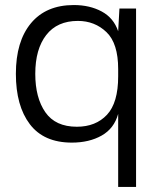

<svg xmlns="http://www.w3.org/2000/svg" viewBox="-20 -552 627 762"><path d="M449 190V-100Q433 -42 383.5 -14Q334 14 265 14Q154 14 98.5 -59Q43 -132 43 -259Q43 -388 103 -460Q163 -532 273 -532Q336 -532 383.5 -506.5Q431 -481 449 -428L454 -518H520V190ZM120 -259Q120 -164 160 -106.5Q200 -49 285 -49Q360 -49 404.5 -96.5Q449 -144 449 -249V-278Q449 -380 402.5 -424.5Q356 -469 289 -469Q207 -469 163.5 -413Q120 -357 120 -259Z"/></svg>

Font: Nacelle Light
Style: Regular
Weight: 300
Designer: Sora Sagano
Foundry: Sora Sagano
Version: Version 1.000;FEAKit 1.0